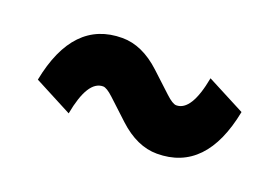

<svg xmlns="http://www.w3.org/2000/svg" viewBox="-53 -648 811 558"><g transform="rotate(20 353.0 -369.0)"><path d="M528.8 -487.8 647 -426.3Q608.4 -228.5 457 -228.5Q395.5 -228.5 337.4 -282.2L276.4 -338.9Q254.9 -358.9 243.7 -358.9Q196.3 -358.9 176.3 -251L58.6 -312.5Q97.2 -510.3 248.5 -510.3Q310.1 -510.3 368.2 -456.5L429.2 -399.9Q450.7 -379.9 461.9 -379.9Q508.8 -379.9 528.8 -487.8Z"/></g></svg>

Font: Newest Shape
Style: Bold
Weight: 700
Designer: Wojciech Kalinowski "wmk69" (wmk69@o2.pl)
Foundry: Wojciech Kalinowski "wmk69" (wmk69@o2.pl)
Version: Version 1.0.0; 2022-02-24